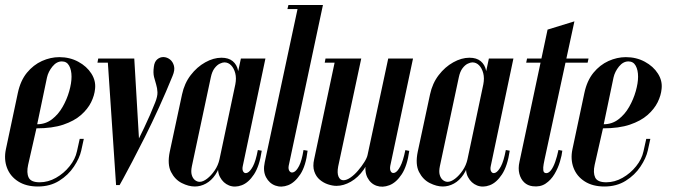

<svg xmlns="http://www.w3.org/2000/svg" viewBox="-29 -724 2640 751"><path d="M-6 -140 40.8 -360.5Q51 -408.5 76.2 -439.4Q101.5 -470.2 135.1 -485.4Q168.8 -500.5 203 -500.5Q244 -500.5 277.2 -482.5Q310.5 -464.5 328.5 -436.1Q346.5 -407.8 342.8 -376.2Q340.5 -350.8 327.4 -324.1Q314.2 -297.5 287.8 -274.1Q261.2 -250.8 218.6 -236.4Q176 -222 113.5 -222L81 -79.2Q74.2 -48.2 83.1 -29.6Q92 -11 126.2 -11Q159.2 -11 190.1 -28.5Q221 -46 243.2 -73.8Q265.5 -101.5 272 -132.2L282.8 -180.8H298.8L288.8 -135.2Q282.2 -105.5 260.2 -72.4Q238.2 -39.2 202.5 -16.9Q166.8 5.5 119.2 5.5Q73.2 5.5 42.1 -14.4Q11 -34.2 -1.6 -67.5Q-14.2 -100.8 -6 -140ZM116.5 -238Q148.8 -238 173.9 -257.1Q199 -276.2 215.9 -305.9Q232.8 -335.5 241.8 -367.4Q250.8 -399.2 250.8 -424Q250.8 -450 241.5 -466.9Q232.2 -483.8 213 -483.8Q192.5 -483.8 176.2 -463.9Q160 -444 154.8 -421Z M516.2 -154.2 496.2 -495H391.8L425 0H438.8ZM406.2 -479 401 -495H355.2L352.2 -479ZM438.8 0Q438.8 0 452.4 -24.5Q466 -49 488.1 -91.4Q510.2 -133.8 537.8 -188.2Q565.2 -242.8 593.2 -304.2Q621.2 -365.8 646 -427Q655.8 -450 651.5 -466.2Q647.2 -482.5 635.9 -491.4Q624.5 -500.2 610.9 -500.8Q597.2 -501.2 586.1 -491.9Q575 -482.5 572.8 -462.8Q569.5 -439.2 573.5 -423Q577.5 -406.8 581.9 -393.1Q586.2 -379.5 586.9 -363.2Q587.5 -347 578 -323.2Q558.8 -274.5 534.5 -223.5Q510.2 -172.5 487.9 -129.8Q465.5 -87 451.2 -60.8Q437 -34.5 437 -34.5Q437 -34.5 437.1 -29.5Q437.2 -24.5 437.9 -17.2Q438.5 -10 438.6 -5Q438.8 0 438.8 0Z M920.8 -75.5Q917.2 -60.5 922.8 -52.2Q928.2 -44 938.8 -48.4Q949.2 -52.8 960.4 -73.5Q971.5 -94.2 979.5 -137.2L994.8 -134.5Q986 -74.5 964.5 -41.9Q943 -9.2 916.4 0.6Q889.8 10.5 866.9 1.4Q844 -7.8 831.5 -31.5Q819 -55.2 827 -89.2L913.2 -495H1009.2ZM891.5 -394.2Q896.2 -418.2 891.2 -437.6Q886.2 -457 875 -468.5Q863.8 -480 848.5 -480Q841.5 -480 830.8 -475Q820 -470 810.1 -457Q800.2 -444 795.5 -421L721.5 -73.8Q717.2 -53.2 721 -39.9Q724.8 -26.5 733.5 -19.6Q742.2 -12.8 752 -12.8Q765 -12.8 781 -25Q797 -37.2 810.8 -57.4Q824.5 -77.5 829.8 -102ZM837 -98Q829.2 -64 813.5 -40.8Q797.8 -17.5 776.6 -6Q755.5 5.5 733 5.5Q708.8 5.5 682 -8Q655.2 -21.5 640 -51.4Q624.8 -81.2 635 -130.5L683 -354.5Q692.2 -398 716.9 -430.1Q741.5 -462.2 773.9 -480.2Q806.2 -498.2 837.2 -498.2Q865 -498.2 881.2 -484.8Q897.5 -471.2 902.2 -448.5Q907 -425.8 901.5 -396.2Z M1006.5 -89.2 1138.2 -704.5H1234.2L1100.2 -75.5Q1097.8 -61.8 1103.8 -54.1Q1109.8 -46.5 1120.1 -50.8Q1130.5 -55 1141 -75.2Q1151.5 -95.5 1158.2 -137.2L1174.2 -134.5Q1167.2 -75 1145.8 -42.4Q1124.2 -9.8 1098 0.4Q1071.8 10.5 1048 1.9Q1024.2 -6.8 1011.6 -30.8Q999 -54.8 1006.5 -89.2ZM1095.2 -688.5 1099.2 -704.5H1148.2L1144.2 -688.5Z M1498 -477.5 1425.2 -135.8Q1415.8 -92 1393.8 -60.8Q1371.8 -29.5 1343.2 -13.2Q1314.8 3 1287.2 3Q1271.8 3 1254 -2.9Q1236.2 -8.8 1221.8 -21Q1207.2 -33.2 1200.4 -53.4Q1193.5 -73.5 1199.8 -101.2L1283.2 -495H1384L1293.8 -73Q1289 -47.2 1295.1 -33.1Q1301.2 -19 1314.2 -19Q1326.8 -19 1342.1 -29.6Q1357.5 -40.2 1371.6 -56.9Q1385.8 -73.5 1396.2 -90.2Q1406.8 -107 1409 -119.2L1486.8 -482ZM1586.5 -495 1497.5 -75.2Q1495 -60.8 1500 -52.8Q1505 -44.8 1515.2 -48.5Q1525.5 -52.2 1536.6 -73.1Q1547.8 -94 1556.5 -136.8L1571.8 -133.8Q1563.8 -75 1542.4 -42.4Q1521 -9.8 1494.1 0.5Q1467.2 10.8 1443.9 2.6Q1420.5 -5.5 1408.1 -29.6Q1395.8 -53.8 1402.8 -89.2L1489.5 -495ZM1293.2 -495 1290.2 -479H1241.2L1244.2 -495Z M1890.8 -75.5Q1887.2 -60.5 1892.8 -52.2Q1898.2 -44 1908.8 -48.4Q1919.2 -52.8 1930.4 -73.5Q1941.5 -94.2 1949.5 -137.2L1964.8 -134.5Q1956 -74.5 1934.5 -41.9Q1913 -9.2 1886.4 0.6Q1859.8 10.5 1836.9 1.4Q1814 -7.8 1801.5 -31.5Q1789 -55.2 1797 -89.2L1883.2 -495H1979.2ZM1861.5 -394.2Q1866.2 -418.2 1861.2 -437.6Q1856.2 -457 1845 -468.5Q1833.8 -480 1818.5 -480Q1811.5 -480 1800.8 -475Q1790 -470 1780.1 -457Q1770.2 -444 1765.5 -421L1691.5 -73.8Q1687.2 -53.2 1691 -39.9Q1694.8 -26.5 1703.5 -19.6Q1712.2 -12.8 1722 -12.8Q1735 -12.8 1751 -25Q1767 -37.2 1780.8 -57.4Q1794.5 -77.5 1799.8 -102ZM1807 -98Q1799.2 -64 1783.5 -40.8Q1767.8 -17.5 1746.6 -6Q1725.5 5.5 1703 5.5Q1678.8 5.5 1652 -8Q1625.2 -21.5 1610 -51.4Q1594.8 -81.2 1605 -130.5L1653 -354.5Q1662.2 -398 1686.9 -430.1Q1711.5 -462.2 1743.9 -480.2Q1776.2 -498.2 1807.2 -498.2Q1835 -498.2 1851.2 -484.8Q1867.5 -471.2 1872.2 -448.5Q1877 -425.8 1871.5 -396.2Z M2112.8 -608.2 2217.8 -640.5 2101.2 -101Q2100 -95.2 2097.5 -82.2Q2095 -69.2 2096.1 -58Q2097.2 -46.8 2108 -46.8Q2117.2 -46.8 2126.2 -58.2Q2135.2 -69.8 2142.6 -90.6Q2150 -111.5 2155.5 -137.5L2170.5 -134.5Q2168.8 -117 2161.2 -91.8Q2153.8 -66.5 2139.8 -43Q2125.8 -19.5 2104.8 -5.6Q2083.8 8.2 2054.8 4.5Q2035 2.2 2021.5 -10.5Q2008 -23.2 2002.5 -44.2Q1997 -65.2 2003 -91.5ZM2175.8 -479 2179.2 -495H2273L2269.5 -479ZM2029.2 -479 2032.5 -495H2095.2L2091.8 -479Z M2210 -140 2256.8 -360.5Q2267 -408.5 2292.2 -439.4Q2317.5 -470.2 2351.1 -485.4Q2384.8 -500.5 2419 -500.5Q2460 -500.5 2493.2 -482.5Q2526.5 -464.5 2544.5 -436.1Q2562.5 -407.8 2558.8 -376.2Q2556.5 -350.8 2543.4 -324.1Q2530.2 -297.5 2503.8 -274.1Q2477.2 -250.8 2434.6 -236.4Q2392 -222 2329.5 -222L2297 -79.2Q2290.2 -48.2 2299.1 -29.6Q2308 -11 2342.2 -11Q2375.2 -11 2406.1 -28.5Q2437 -46 2459.2 -73.8Q2481.5 -101.5 2488 -132.2L2498.8 -180.8H2514.8L2504.8 -135.2Q2498.2 -105.5 2476.2 -72.4Q2454.2 -39.2 2418.5 -16.9Q2382.8 5.5 2335.2 5.5Q2289.2 5.5 2258.1 -14.4Q2227 -34.2 2214.4 -67.5Q2201.8 -100.8 2210 -140ZM2332.5 -238Q2364.8 -238 2389.9 -257.1Q2415 -276.2 2431.9 -305.9Q2448.8 -335.5 2457.8 -367.4Q2466.8 -399.2 2466.8 -424Q2466.8 -450 2457.5 -466.9Q2448.2 -483.8 2429 -483.8Q2408.5 -483.8 2392.2 -463.9Q2376 -444 2370.8 -421Z"/></svg>

Font: Emberly Black
Style: Italic
Weight: 900
Italic angle: -12°
Designer: Rajesh Rajput
Foundry: Rajesh Rajput
Version: Version 1.000